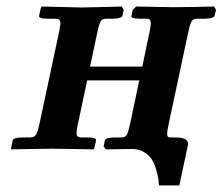

<svg xmlns="http://www.w3.org/2000/svg" viewBox="-20 -454 678 585"><path d="M494.1 -77.1Q488.8 -53.2 489.3 -44.2Q489.7 -35.2 498.5 -35.2H515.6Q536.1 -35.2 545.4 -29.1Q554.7 -22.9 552.7 -12.2L526.4 110.8H464.4Q463.4 99.1 462.2 89.4Q460.9 79.6 455.6 61.8Q450.2 43.9 442.4 31.5Q434.6 19 418.9 9.5Q403.3 0 382.8 0L302.7 1L295.9 -7.8L299.3 -25.9Q301.3 -34.7 328.6 -35.2H349.6Q361.3 -35.2 366 -42.7Q370.6 -50.3 376.5 -77.1L404.3 -209H245.6L217.8 -78.1Q211.9 -51.3 213.6 -43.5Q215.3 -35.6 226.6 -35.2H247.6Q274.4 -35.2 272.5 -25.9L268.1 -4.9L265.6 1L137.2 -1Q120.6 -1 75.4 0Q30.3 1 13.7 1L14.2 -4.9L18.6 -25.9Q20.5 -34.7 47.4 -35.2H72.3Q85 -36.1 89.8 -43.7Q94.7 -51.3 100.6 -78.1L159.7 -355Q165.5 -380.4 163.6 -388.7Q161.6 -397 149.4 -397H124.5Q97.7 -397 99.1 -405.8L104 -428.2L106.4 -434.1L229.5 -431.2Q244.1 -431.6 267.1 -432.1Q290 -432.6 313.2 -433.1Q336.4 -433.6 351.1 -434.1L356.9 -423.8L353.5 -407.2Q351.6 -397.5 324.2 -397H303.2Q295.4 -397 291.3 -394Q287.1 -391.1 283.7 -382.6Q280.3 -374 276.4 -355L254.4 -251H413.6L435.1 -354Q439 -372.1 439.5 -380.9Q439.9 -389.6 437 -393.3Q434.1 -397 426.3 -397H405.3Q378.4 -397 380.4 -405.8L384.3 -423.8L395 -434.1L505.9 -432.1Q555.7 -432.1 632.3 -434.1L638.2 -423.8L634.3 -407.2Q632.3 -397.5 605.5 -397H580.6Q568.8 -397 564 -389.4Q559.1 -381.8 553.2 -354Z"/></svg>

Font: Linux Libertine Slanted
Style: Semibold Slanted
Weight: 600
Designer: Philipp H. Poll
Foundry: Philipp H. Poll
Version: Version 5.1.1